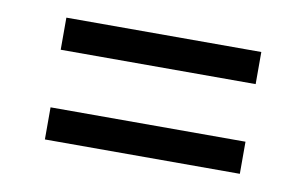

<svg xmlns="http://www.w3.org/2000/svg" viewBox="-40 -410 592 371"><g transform="rotate(10 256.0 -224.5)"><path d="M64.5 -344.5H447V-281.5H64.5ZM64.5 -168.5H447V-105.5H64.5Z"/></g></svg>

Font: Newsreader 16pt 16pt SemiBold
Style: Regular
Weight: 600
Version: Version 1.003